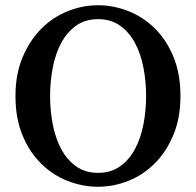

<svg xmlns="http://www.w3.org/2000/svg" viewBox="-20 -697 748 732"><path d="M171 -331Q171 -276 181 -223.5Q191 -171 213 -129.5Q235 -88 270 -63Q305 -38 354 -38Q403 -38 438 -63Q473 -88 495 -129.5Q517 -171 527 -223.5Q537 -276 537 -331Q537 -386 527 -438.5Q517 -491 495 -532.5Q473 -574 438 -599Q403 -624 354 -624Q305 -624 270 -599Q235 -574 213 -532.5Q191 -491 181 -438.5Q171 -386 171 -331ZM354 -677Q412 -677 468.5 -655Q525 -633 569.5 -589.5Q614 -546 641 -481Q668 -416 668 -331Q668 -247 641 -182.5Q614 -118 570 -74Q526 -30 469.5 -7.5Q413 15 354 15Q295 15 238.5 -7Q182 -29 137.5 -72.5Q93 -116 66 -180.5Q39 -245 39 -331Q39 -415 66.5 -479.5Q94 -544 138 -588Q182 -632 238.5 -654.5Q295 -677 354 -677Z"/></svg>

Font: Source Serif Pro Semibold
Style: Regular
Weight: 600
Designer: Frank Grießhammer
Foundry: Adobe Systems Incorporated
Version: Version 1.014;PS Version 1.0;hotconv 1.0.73;makeotf.lib2.5.5